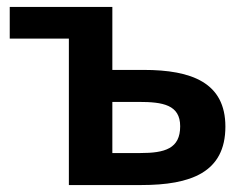

<svg xmlns="http://www.w3.org/2000/svg" viewBox="-20 -532 700 552"><path d="M628 -168C628 -294 531.6 -331 393 -331H303V-512H8V-421H178V0H386C528.5 0 628 -36.2 628 -168ZM383 -92H303V-239H379C448 -239 498 -230.7 498 -169C498 -104.7 454.2 -92 383 -92Z"/></svg>

Font: Fog Sans
Style: Bold
Weight: 700
Foundry: Intel Corporation
Version: Version 1.00